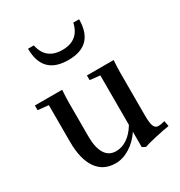

<svg xmlns="http://www.w3.org/2000/svg" viewBox="-162 -774 846 902"><g transform="rotate(-30 261.5 -322.5)"><path d="M258.8 -520Q120.1 -520 120.1 -661.1H151.4Q168.9 -575.2 258.3 -575.2Q346.7 -575.2 365.7 -661.1H397Q397 -520 258.8 -520ZM209 11.2Q142.6 11.2 107.4 -39.3Q72.3 -89.8 72.3 -184.1V-382.8L14.6 -388.7V-414.1H162.6Q159.7 -373 159.7 -349.1V-161.6Q159.7 -103 179.2 -70.3Q198.7 -37.6 238.3 -37.1Q271 -37.1 300 -56.9Q329.1 -76.7 351.6 -114.3V-382.8L296.9 -388.7V-414.1H441.9Q439 -373 439 -349.1V-113.8Q439 -71.3 446.5 -55.9Q454.1 -40.5 467.8 -40.5Q485.4 -40.5 504.4 -46.4L510.3 -16.6Q482.4 -12.7 433.8 -1.7Q385.3 9.3 369.6 15.6L351.6 6.3V-77.1Q324.7 -36.6 286.4 -12.7Q248 11.2 209 11.2Z"/></g></svg>

Font: Elstob 18pt Medium
Style: Regular
Weight: 500
Designer: Peter S. Baker
Version: Version 1.015